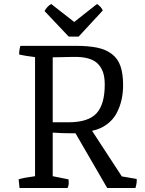

<svg xmlns="http://www.w3.org/2000/svg" viewBox="-20 -935 721 955"><path d="M321.8 -752.9 201.7 -879.9Q206.5 -890.6 216.6 -900.9Q226.6 -911.1 234.9 -915L349.1 -825.7L462.4 -915Q469.7 -911.1 479 -901.4Q488.3 -891.6 491.2 -882.8L371.1 -752.9ZM77.1 0 72.8 -43Q95.2 -50.8 154.3 -58.6V-650.9Q104 -657.2 75.7 -663.6Q74.2 -683.1 81.5 -707H355.5Q420.9 -707 464.4 -697.8Q507.8 -688.5 537.1 -665.8Q566.4 -643.1 579.3 -605.7Q592.3 -568.4 592.3 -511.2Q592.3 -473.6 584.7 -439.2Q577.1 -404.8 560.3 -372.6Q543.5 -340.3 512.2 -316.9Q481 -293.5 438 -284.2L585.9 -57.6L659.7 -44.9Q660.2 -43 660.2 -36.1Q660.2 -29.3 658.2 -18.1Q656.2 -6.8 653.8 0H513.2L355.5 -272H336.9Q289.6 -272 242.2 -275.4V-58.6L320.3 -43Q321.8 -39.6 321.8 -26.4Q321.8 -10.7 315.9 0ZM242.2 -326.7H319.3Q418.9 -326.7 460 -371.3Q501 -416 501 -514.6Q501 -548.3 493.4 -572.8Q485.8 -597.2 468.3 -616.2Q450.7 -635.3 418.9 -644.3Q387.2 -653.3 341.3 -651.9L242.2 -649.9Z"/></svg>

Font: Fjord
Style: One
Weight: 400
Designer: Viktoriya Grabowska
Foundry: Viktoriya Grabowska
Version: Version 1.002